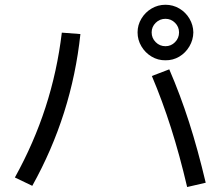

<svg xmlns="http://www.w3.org/2000/svg" viewBox="-20 -791 904 787"><path d="M602.5 -479.5 673.8 -506.8Q718.8 -402.8 754.9 -290.5Q791 -178.2 823.2 -42L747.1 -24.4Q716.3 -155.8 680.9 -266.8Q645.5 -377.9 602.5 -479.5ZM233.4 -657.2 309.6 -651.4Q274.4 -320.3 112.3 -29.3L41 -63.5Q119.1 -204.6 166.7 -351.6Q214.4 -498.5 233.4 -657.2ZM543.9 -658.2Q543.9 -688.5 559.6 -714.6Q575.2 -740.7 601.3 -756.1Q627.4 -771.5 658.2 -771.5Q689 -771.5 715.1 -756.1Q741.2 -740.7 756.6 -714.6Q772 -688.5 772.5 -658.2Q772 -627.4 756.3 -600.8Q740.7 -574.2 714.8 -558.8Q689 -543.5 658.2 -543.9Q627.4 -543.5 601.3 -559.1Q575.2 -574.7 559.6 -601.1Q543.9 -627.4 543.9 -658.2ZM713.9 -658.2Q713.9 -681.2 697.5 -697.5Q681.2 -713.9 658.2 -713.9Q634.8 -713.9 618.2 -697.5Q601.6 -681.2 601.6 -658.2Q601.6 -634.8 618.2 -618.2Q634.8 -601.6 658.2 -601.6Q681.2 -601.6 697.5 -618.2Q713.9 -634.8 713.9 -658.2Z"/></svg>

Font: Pretendard GOV
Style: Regular
Weight: 400
Designer: Base glyphs from Inter by Rasmus Andersson; Hangeul glyphs from Noto Sans CJK(Source Han Sans) by Jang Soo-young and Kan
Foundry: Kil Hyung-jin
Version: Version 1.309